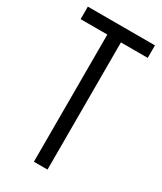

<svg xmlns="http://www.w3.org/2000/svg" viewBox="-179 -763 700 830"><g transform="rotate(30 171.5 -348.5)"><path d="M205.1 0H137.2V-634.8H3.9V-697.3H338.9V-634.8H205.1Z"/></g></svg>

Font: Agdasima
Style: Regular
Weight: 400
Width: 3
Designer: The DocRepair Project, Patric King
Foundry: Google
Version: Version 2.002